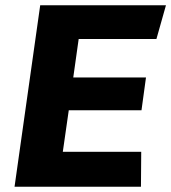

<svg xmlns="http://www.w3.org/2000/svg" viewBox="-20 -706 648 726"><path d="M35 0 132 -686H607.5L571.5 -558.5H277.5L257 -413H532L515 -289H240L217.5 -132H514L513 0Z"/></svg>

Font: Chivo Mono Medium
Style: Italic
Weight: 500
Italic angle: -8.05°
Monospace: yes
Designer: Hector Gatti
Foundry: Omnibus-Type
Version: Version 1.008